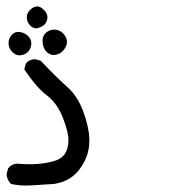

<svg xmlns="http://www.w3.org/2000/svg" viewBox="-23 -406 543 592"><path d="M143.6 161.1Q110.4 163.1 75.7 165.5Q41 168 10.7 161.1Q-1 149.4 -2.9 130.9L2 113.3Q10.7 100.6 29.3 98.6Q63.5 101.6 90.8 99.6Q118.2 97.7 141.6 91.3Q165 85 176.3 69.3Q187.5 53.7 188 27.8Q188.5 2 170.9 -43Q153.3 -87.9 121.1 -112.3Q88.9 -136.7 51.8 -192.4L56.6 -210Q66.4 -222.7 85 -223.6L102.5 -218.8Q152.3 -166 184.1 -138.2Q215.8 -110.4 233.4 -63Q251 -15.6 252.4 21Q253.9 57.6 238.8 88.9Q223.6 120.1 200.2 138.2Q176.8 156.2 143.6 161.1ZM35.2 -235.4Q23.4 -236.3 13.2 -247.6Q2.9 -258.8 3.4 -274.4Q3.9 -290 15.1 -300.3Q26.4 -310.5 42 -306.6Q57.6 -302.7 66.4 -292Q75.2 -281.2 73.2 -267.1Q71.3 -252.9 61 -244.1Q50.8 -235.4 35.2 -235.4ZM139.6 -236.3Q127.9 -238.3 119.1 -247.6Q110.4 -256.8 108.4 -275.4Q106.4 -293.9 119.1 -305.2Q131.8 -316.4 148.4 -314.5Q165 -312.5 175.3 -298.8Q185.5 -285.2 183.1 -272Q180.7 -258.8 169.4 -247.6Q158.2 -236.3 139.6 -236.3ZM88.9 -318.4Q77.1 -319.3 68.4 -329.1Q59.6 -338.9 59.6 -352.1Q59.6 -365.2 69.8 -375.5Q80.1 -385.7 90.8 -386.2Q101.6 -386.7 113.3 -374.5Q125 -362.3 123 -349.1Q121.1 -335.9 112.3 -328.6Q103.5 -321.3 88.9 -318.4Z"/></svg>

Font: NaikaiFont
Style: Regular
Weight: 400
Version: Version 1.67